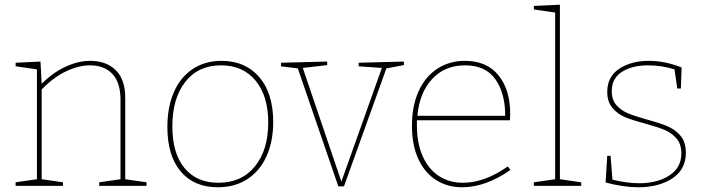

<svg xmlns="http://www.w3.org/2000/svg" viewBox="-20 -785 2983 811"><path d="M509 -28 599 -15V0H399V-15L489 -28V-363Q489 -436 455 -472.5Q421 -509 360 -509Q312 -509 258.5 -483.5Q205 -458 156 -407V-28L246 -15V0H46V-15L136 -28V-492L46 -505V-520L151 -525L156 -431Q204 -479 257.5 -503.5Q311 -528 361 -528Q430 -528 470 -487.5Q510 -447 509 -368Z M1134 -270Q1134 -188 1106 -125.5Q1078 -63 1025 -28.5Q972 6 900 6Q800 6 743.5 -60.5Q687 -127 687 -249Q687 -333 714.5 -396Q742 -459 794 -493.5Q846 -528 916 -528Q1016 -528 1075 -459.5Q1134 -391 1134 -270ZM708 -251Q708 -137 759.5 -75Q811 -13 902 -13Q1001 -13 1057 -82.5Q1113 -152 1113 -267Q1113 -380 1059.5 -444.5Q1006 -509 914 -509Q817 -509 762.5 -439Q708 -369 708 -251Z M1495 -520 1686 -525V-510L1612 -496L1433 2H1409L1238 -496L1167 -505V-520L1362 -525V-510L1259 -498L1422 -18L1593 -498L1495 -505Z M2136 -67Q2031 6 1932 6Q1870 6 1822 -24.5Q1774 -55 1747 -113.5Q1720 -172 1720 -254Q1720 -336 1747.5 -398Q1775 -460 1826 -494Q1877 -528 1944 -528Q2036 -528 2085.5 -467Q2135 -406 2135 -305L2134 -277H1741V-256Q1741 -180 1765.5 -125Q1790 -70 1834 -41.5Q1878 -13 1935 -13Q2027 -13 2125 -82ZM1743 -296H2114Q2114 -390 2073 -449.5Q2032 -509 1944 -509Q1859 -509 1805.5 -451.5Q1752 -394 1743 -296Z M2345 -765V-28L2435 -15V0H2235V-15L2325 -28V-732L2235 -745V-760Z M2713 -280Q2768 -265 2800 -251.5Q2832 -238 2854.5 -211.5Q2877 -185 2877 -140Q2877 -69 2820 -31.5Q2763 6 2676 6Q2615 6 2538 -14L2545 -127H2559L2567 -26Q2631 -11 2679 -11Q2757 -11 2807.5 -44Q2858 -77 2858 -137Q2858 -176 2837.5 -200Q2817 -224 2786.5 -236.5Q2756 -249 2705 -263Q2652 -277 2620.5 -290Q2589 -303 2567 -329Q2545 -355 2545 -397Q2545 -461 2595.5 -494.5Q2646 -528 2720 -528Q2789 -528 2859 -500L2856 -411H2841L2829 -492Q2775 -509 2718 -509Q2650 -509 2607 -481.5Q2564 -454 2564 -400Q2564 -363 2584 -340.5Q2604 -318 2633.5 -306Q2663 -294 2713 -280Z"/></svg>

Font: Bitter Pro Thin
Style: Regular
Weight: 250
Designer: Sol Matas, and Bitter project Authors
Foundry: Sol Matas
Version: Version 1.010